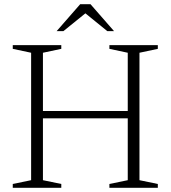

<svg xmlns="http://www.w3.org/2000/svg" viewBox="-20 -890 809 910"><path d="M183.5 -36 270.5 -18V0H40.5V-18L127.5 -36V-640L40.5 -658.5V-676H270.5V-658.5L183.5 -640ZM641 -36 728 -18V0H498.5V-18L585.5 -36V-640L498.5 -658.5V-676H728V-658.5L641 -640ZM145.5 -329V-364H623V-329ZM376.5 -833.5H393L280.5 -742.5H248.5L360 -870H409L520.5 -742.5H488.5Z"/></svg>

Font: Newsreader 16pt 16pt Light
Style: Regular
Weight: 300
Version: Version 1.003